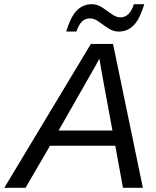

<svg xmlns="http://www.w3.org/2000/svg" viewBox="-61 -898 748 918"><path d="M178.2 -201.2 61 0H-40.5L373.5 -688H479.5L622.1 0H526.9L490.2 -201.2ZM414.1 -617.7Q410.6 -611.3 406.2 -603Q401.9 -594.7 396 -584L219.2 -273.9H476.6L426.8 -543.9Q423.3 -562.5 420.4 -581.1Q417.5 -599.6 414.1 -617.7ZM506.3 -747.1Q480.5 -747.1 456.8 -762.7Q433.1 -778.3 411.6 -794.2Q390.1 -810.1 369.1 -810.1Q346.7 -810.1 331.5 -795.7Q316.4 -781.2 304.2 -747.1H255.4Q278.3 -821.3 307.9 -849.6Q337.4 -877.9 377.9 -877.9Q404.8 -877.9 428.2 -862.1Q451.7 -846.2 473.1 -830.6Q494.6 -814.9 514.6 -814.9Q537.1 -814.9 553.2 -830.8Q569.3 -846.7 579.1 -877.9H628.9Q612.3 -826.2 596.2 -800.3Q580.6 -775.4 558.6 -761.2Q536.6 -747.1 506.3 -747.1Z"/></svg>

Font: Arimo
Style: Italic
Weight: 400
Italic angle: -12°
Designer: Steve Matteson
Foundry: Monotype Imaging Inc.
Version: Version 1.33